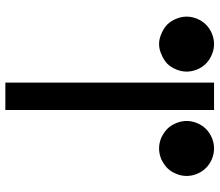

<svg xmlns="http://www.w3.org/2000/svg" viewBox="-70 -730 800 699"><g transform="rotate(90 329.5 -380.0)"><path d="M280.3 -759.8Q280.3 -599.6 280.3 -500Q280.3 -400.4 280.3 0Q313.5 0 379.9 0Q379.9 -190.4 379.9 -759.8Q355.5 -759.8 280.3 -759.8ZM210.9 -588.9Q197.3 -576.2 177.7 -568.4Q159.2 -559.6 139.6 -559.6Q121.1 -559.6 101.6 -568.4Q83 -576.2 69.3 -588.9Q55.7 -602.5 47.9 -622.1Q40 -640.6 40 -660.2Q40 -678.7 47.9 -698.2Q55.7 -716.8 69.3 -730.5Q83 -744.1 101.6 -752Q121.1 -759.8 139.6 -759.8Q159.2 -759.8 177.7 -752Q197.3 -744.1 210.9 -730.5Q224.6 -716.8 232.4 -698.2Q240.2 -678.7 240.2 -660.2Q240.2 -640.6 232.4 -622.1Q224.6 -602.5 210.9 -588.9ZM590.8 -588.9Q577.1 -576.2 558.6 -567.4Q539.1 -559.6 519.5 -559.6Q501 -559.6 481.4 -567.4Q462.9 -576.2 449.2 -588.9Q435.5 -602.5 427.7 -622.1Q419.9 -640.6 419.9 -660.2Q419.9 -678.7 427.7 -698.2Q435.5 -716.8 449.2 -730.5Q462.9 -744.1 481.4 -752Q501 -759.8 519.5 -759.8Q539.1 -759.8 558.6 -752Q577.1 -744.1 590.8 -730.5Q604.5 -716.8 612.3 -698.2Q620.1 -678.7 620.1 -660.2Q620.1 -640.6 612.3 -622.1Q604.5 -602.5 590.8 -588.9Z"/></g></svg>

Font: Alibu-Mazigh Belqasem 1
Style: Bold
Weight: 400
Designer: Mazigh Mubarik Belqasem
Version: Version 1.0